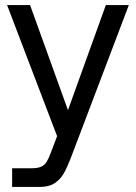

<svg xmlns="http://www.w3.org/2000/svg" viewBox="-20 -540 538 760"><path d="M28 126H106Q129 126 142.5 120Q156 114 164 101.5Q172 89 181 65L206 -1L8 -520H99L249 -104L399 -520H490L260 86Q245 125 231.5 148Q218 171 195.5 185.5Q173 200 137 200H28Z"/></svg>

Font: Aspekta Variable
Style: Regular
Weight: 400
Designer: Ivo Dolenc
Version: Version 2.100